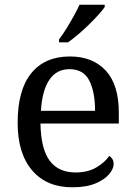

<svg xmlns="http://www.w3.org/2000/svg" viewBox="-20 -786 575 816"><path d="M287 10Q178 10 116.5 -62Q55 -134 55 -264Q55 -404 113 -475Q171 -546 277 -546Q374 -546 429.5 -486Q485 -426 485 -307V-261H152Q154 -152 191.5 -102.5Q229 -53 301 -53Q353 -53 389.5 -74.5Q426 -96 444 -123Q451 -120 457 -111Q463 -102 463 -89Q463 -69 444 -46Q425 -23 386 -6.5Q347 10 287 10ZM384 -315Q384 -395 359.5 -443.5Q335 -492 275 -492Q220 -492 189.5 -446.5Q159 -401 154 -315ZM231 -619Q246 -638 262 -664Q278 -690 293 -717Q308 -744 318 -766H425V-756Q416 -743 398 -723Q380 -703 357.5 -681Q335 -659 312 -639.5Q289 -620 269 -606H231Z"/></svg>

Font: Noto Serif Lao
Style: Regular
Weight: 400
Designer: Monotype Design Team
Foundry: Monotype Imaging Inc.
Version: Version 2.003